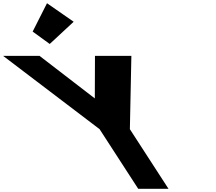

<svg xmlns="http://www.w3.org/2000/svg" viewBox="-584 -1172 1340 1192"><path d="M-381.2 -976 -275.3 -899 -126.7 -1037 -292.2 -1152ZM-564.4 -825 34.3 -370 274 0H462L222.3 -370L231.6 -825H5.6L4.6 -561L-338.4 -825Z"/></svg>

Font: Hussar
Style: BdOpOblSeven
Weight: 700
Foundry: Cannot Into Space Fonts
Version: Version 2.00